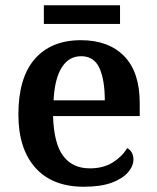

<svg xmlns="http://www.w3.org/2000/svg" viewBox="-20 -701 597 731"><path d="M299 10Q179 10 114.5 -62.5Q50 -135 50 -265Q50 -405 112.5 -476.5Q175 -548 288 -548Q393 -548 452.5 -487.5Q512 -427 512 -308V-259H182Q185 -155 220.5 -107.5Q256 -60 322 -60Q374 -60 410 -83Q446 -106 464 -137Q475 -132 481.5 -120.5Q488 -109 488 -94Q488 -69 467.5 -45Q447 -21 405.5 -5.5Q364 10 299 10ZM379 -319Q379 -397 358.5 -442Q338 -487 289 -487Q242 -487 215 -444Q188 -401 184 -319ZM147 -610V-681H437V-610Z"/></svg>

Font: Noto Serif Kannada SemiBold
Style: Regular
Weight: 600
Version: Version 2.003